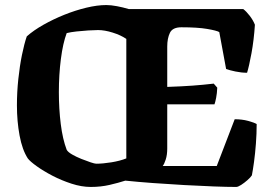

<svg xmlns="http://www.w3.org/2000/svg" viewBox="-20 -740 1080 760"><path d="M339 0Q303 0 263 -13Q223 -26 187.5 -44.5Q152 -63 125.5 -82Q99 -101 90 -113Q68 -147 57.5 -203.5Q47 -260 47 -323Q47 -375 52.5 -427Q58 -479 67 -523Q76 -567 86 -596Q113 -620 152 -642Q191 -664 234.5 -681.5Q278 -699 321.5 -709.5Q365 -720 401 -720Q419 -720 443 -715.5Q467 -711 490 -704H943Q955 -695 968.5 -677.5Q982 -660 989 -642Q985 -581 975.5 -529.5Q966 -478 958 -452Q936 -452 912 -457Q888 -462 875 -467L848 -613Q838 -619 800 -625.5Q762 -632 698 -632Q663 -632 652.5 -610Q642 -588 642 -556V-396Q700 -398 741.5 -401Q783 -404 826 -409L840 -393Q839 -370 835.5 -352.5Q832 -335 829 -327H642V-152Q642 -127 636 -108.5Q630 -90 624 -83H838L909 -268Q938 -268 962 -261.5Q986 -255 996 -249Q996 -211 993 -171.5Q990 -132 985.5 -99Q981 -66 977 -46Q972 -38 959.5 -27Q947 -16 934.5 -8Q922 0 915 0Q880 0 826 -2Q772 -4 709 -7.5Q646 -11 585 -15.5Q524 -20 476 -25Q448 -16 413.5 -8Q379 0 339 0ZM361 -92Q387 -92 421 -97.5Q455 -103 480 -113V-586Q458 -601 426 -611Q394 -621 368 -621Q353 -621 329.5 -619.5Q306 -618 283 -615.5Q260 -613 244 -609Q229 -569 221 -506.5Q213 -444 213 -375Q213 -309 220.5 -249Q228 -189 244 -147Q249 -138 265.5 -128.5Q282 -119 302 -111Q322 -103 338.5 -97.5Q355 -92 361 -92Z"/></svg>

Font: Texturina 72pt Black
Style: Regular
Weight: 900
Designer: Guillermo Torres Carreño
Foundry: Omnibus-Type
Version: Version 1.002; ttfautohint (v1.8.3)